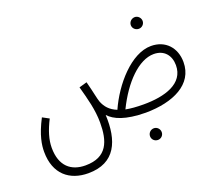

<svg xmlns="http://www.w3.org/2000/svg" viewBox="-126 -716 1287 1128"><g transform="rotate(-20 517.5 -152.5)"><path d="M815 -464C834 -464 851 -480 851 -500C851 -520 834 -537 815 -537C794 -537 777 -520 777 -500C777 -480 794 -464 815 -464ZM246 232C416 232 466 107 458 -55C492 -18 556 12 685 13C857 12 994 -52 994 -191C994 -281 936 -345 846 -345C721 -345 594 -197 533 -60C488 -78 465 -106 451 -141C442 -166 438 -198 418 -274L369 -260C391 -179 412 -105 412 -24C412 90 383 183 246 183C158 183 94 134 94 18C94 -32 110 -85 142 -148L101 -170C52 -76 44 -17 44 25C44 165 130 232 246 232ZM845 -295C910 -295 946 -250 946 -189C946 -73 822 -37 690 -37C645 -37 608 -40 578 -46C648 -190 750 -295 845 -295ZM697 188C717 188 733 172 733 152C733 132 717 115 697 115C676 115 660 132 660 152C660 172 676 188 697 188Z"/></g></svg>

Font: Noto Sans Arabic UI XCn Lt
Style: Regular
Weight: 300
Width: 2
Designer: Monotype Design Team, Nadine Chahine and Nizar Qandah
Foundry: Monotype Imaging Inc.
Version: Version 2.010